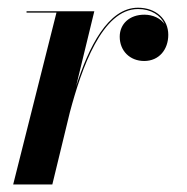

<svg xmlns="http://www.w3.org/2000/svg" viewBox="-20 -490 496 510"><path d="M130 -456.5 15 0H119L165.5 -191.5C196.5 -308.5 251.5 -466 346.5 -466C381.5 -466 406.5 -449.5 417.5 -425.5C406.5 -441.5 386 -451 363.5 -451C324 -451 298 -426.5 298 -392.5C298 -355 325 -328 363 -328C402.5 -328 427 -358.5 427 -397.5C427 -438.5 395 -469.5 346.5 -469.5C267 -469.5 215.5 -364.5 182 -260.5L230.5 -460H50.5V-456.5Z"/></svg>

Font: Bodoni* 48pt Medium
Style: Italic
Weight: 500
Italic angle: -13°
Version: Version 2.3